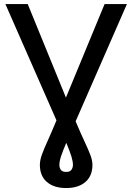

<svg xmlns="http://www.w3.org/2000/svg" viewBox="-20 -732 665 965"><path d="M7.1 -711.6H119.3L311.4 -241.5L505.7 -711.6H617.9L360.1 -122.2Q385.3 -62.5 404.3 -22Q423.3 18.5 433.9 46.3Q444.6 74.2 444.6 96.6Q444.6 152 409.4 182.5Q374.3 213.1 312.5 213.1Q250.7 213.1 215.6 182.5Q180.4 152 180.4 96.6Q180.4 73.9 190.5 45.5Q200.6 17 219.5 -24.1Q238.3 -65.3 263.8 -127.1ZM278.4 96.6Q278.4 111.5 285.9 121.8Q293.3 132.1 312.5 132.1Q331.7 132.1 339.1 121.3Q346.6 110.4 346.6 96.6Q346.6 79.2 338.8 54Q331 28.8 313.2 -14.2Q295.5 27 286.9 53.1Q278.4 79.2 278.4 96.6Z"/></svg>

Font: Interface
Style: Regular
Weight: 400
Designer: Rasmus Andersson
Foundry: rsms
Version: Version 1.8